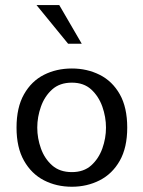

<svg xmlns="http://www.w3.org/2000/svg" viewBox="-20 -710 554 742"><path d="M389.6 -216.8Q389.6 -175.8 375.5 -136.2Q361.3 -96.7 332.5 -70.8Q303.7 -44.9 257.8 -44.9Q210.9 -44.9 181.6 -70.8Q152.3 -96.7 138.2 -136.2Q124 -175.8 124 -216.8Q124 -257.8 138.2 -297.9Q152.3 -337.9 181.6 -364.3Q210.9 -390.6 257.8 -390.6Q303.7 -390.6 332.5 -364.3Q361.3 -337.9 375.5 -297.9Q389.6 -257.8 389.6 -216.8ZM471.7 -216.8Q471.7 -294.9 442.9 -345.7Q414.1 -396.5 365.2 -420.9Q316.4 -445.3 257.8 -445.3Q198.2 -445.3 149.9 -420.9Q101.6 -396.5 72.8 -345.7Q43.9 -294.9 43.9 -216.8Q43.9 -139.6 72.8 -88.9Q101.6 -38.1 149.9 -13.2Q198.2 11.7 257.8 11.7Q316.4 11.7 365.2 -13.2Q414.1 -38.1 442.9 -88.9Q471.7 -139.6 471.7 -216.8ZM243.2 -541 121.1 -690.4H209L295.9 -541Z"/></svg>

Font: Namkio Khamti
Style: Regular
Weight: 400
Designer: Debbi Hosken
Foundry: SIL International
Version: Version 3.917